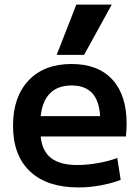

<svg xmlns="http://www.w3.org/2000/svg" viewBox="-20 -810 609 840"><path d="M37 -260Q37 -386 105 -458Q173 -530 293 -530Q409 -530 471.5 -462Q534 -394 534 -269Q534 -246 531 -213H158Q164 -149 203.5 -118.5Q243 -88 318 -88Q360 -88 408.5 -96.5Q457 -105 493 -119L508 -23Q469 -8 420 1Q371 10 323 10Q186 10 111.5 -60Q37 -130 37 -260ZM418 -302Q414 -370 383 -403Q352 -436 293 -436Q233 -436 199 -402Q165 -368 158 -302ZM228 -570 314 -790H469L348 -570Z"/></svg>

Font: Enso SemiBold
Style: Regular
Weight: 600
Designer: Coji Morishita
Foundry: UNDERFOREST DESIGN
Version: Version 1.000